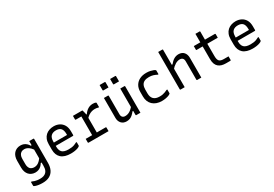

<svg xmlns="http://www.w3.org/2000/svg" viewBox="53 -1924 4695 3291"><g transform="rotate(-30 2400.0 -278.0)"><path d="M243 -543Q279 -543 307.5 -532Q336 -521 359 -500.5Q382 -480 399 -450H415V-532H496Q500 -532 502 -530.5Q504 -529 505.5 -527Q507 -525 507 -521V-49Q507 31 479 88Q451 145 396.5 175Q342 205 258 205Q219 205 184 200Q149 195 125.5 187Q102 179 93 172Q92 170 91 168Q90 166 90 164V89H106Q129 100 152 107Q175 114 201 117.5Q227 121 256 121Q296 121 326 111Q356 101 375 81Q389 67 398 48.5Q407 30 411 6Q415 -18 415 -48V-108H398Q381 -78 357.5 -56.5Q334 -35 305 -23.5Q276 -12 241 -12Q203 -12 170.5 -25.5Q138 -39 115 -64.5Q92 -90 79.5 -126Q67 -162 67 -208V-342Q67 -389 79.5 -426Q92 -463 115.5 -489Q139 -515 171.5 -529Q204 -543 243 -543ZM415 -192V-364Q385 -406 352 -428Q312 -455 269 -455Q235 -455 211 -440.5Q187 -426 173.5 -397.5Q160 -369 160 -327V-222Q160 -191 168.5 -167Q177 -143 191 -128Q205 -115 225 -107.5Q245 -100 269 -100Q298 -100 324.5 -111Q351 -122 376 -146Q396 -165 415 -192Z M903 -543Q962 -543 1011 -518.5Q1060 -494 1089.5 -444.5Q1119 -395 1119 -318V-245Q1119 -242 1117.5 -239.5Q1116 -237 1114 -235.5Q1112 -234 1108 -234H768V-211Q768 -189 772 -170.5Q776 -152 783.5 -137Q791 -122 802 -110Q822 -90 854.5 -80.5Q887 -71 930 -71Q966 -71 994 -75Q1022 -79 1046.5 -88Q1071 -97 1096 -111H1111V-40Q1111 -38 1110 -36Q1109 -34 1107 -32Q1095 -20 1068 -10Q1041 0 1005 5.5Q969 11 929 11Q868 11 820 -3.5Q772 -18 740.5 -46.5Q709 -75 693 -116Q677 -157 677 -211V-315Q677 -373 694.5 -416Q712 -459 743 -487Q774 -515 815 -529Q856 -543 903 -543ZM768 -299H1029V-319Q1029 -358 1020.5 -386.5Q1012 -415 994 -433Q978 -448 955 -455.5Q932 -463 903 -463Q838 -463 803 -428.5Q768 -394 768 -316Z M1272 -81H1400V-451H1291Q1286 -451 1283 -454Q1280 -457 1280 -462V-532H1467L1469 -525Q1472 -518 1475 -506.5Q1478 -495 1481.5 -481Q1485 -467 1488 -452Q1489 -444 1490 -438H1501Q1533 -486 1577 -514Q1621 -542 1679 -542Q1705 -542 1719.5 -538Q1734 -534 1739 -529Q1742 -527 1742.5 -524Q1743 -521 1743 -517V-437H1728Q1711 -443 1695 -445Q1679 -447 1660 -447Q1630 -447 1600 -438.5Q1570 -430 1539 -410Q1516 -394 1492 -370V-81H1667Q1671 -81 1673 -79.5Q1675 -78 1676.5 -76Q1678 -74 1678 -70V0H1283Q1278 0 1275 -3Q1272 -6 1272 -11Z M1973 -532Q1977 -532 1979 -530.5Q1981 -529 1982.5 -527Q1984 -525 1984 -521V-157Q1984 -119 2003.5 -99.5Q2023 -80 2056 -80Q2080 -80 2102 -86Q2124 -92 2145.5 -104.5Q2167 -117 2188 -137Q2203 -150 2217 -166V-532H2298Q2302 -532 2304 -530.5Q2306 -529 2307.5 -527Q2309 -525 2309 -521V0H2228Q2225 0 2222.5 -1.5Q2220 -3 2218.5 -5Q2217 -7 2217 -11V-89H2203Q2180 -59 2155 -36Q2130 -13 2100 -1Q2070 11 2033 11Q2000 11 1974 0Q1948 -11 1930 -31Q1912 -51 1902.5 -77.5Q1893 -104 1893 -136V-532ZM1940 -761H2041Q2045 -761 2047 -759.5Q2049 -758 2050.5 -756Q2052 -754 2052 -750V-649H1951Q1948 -649 1945.5 -650.5Q1943 -652 1941.5 -654.5Q1940 -657 1940 -660ZM2148 -761H2249Q2253 -761 2255 -759.5Q2257 -758 2258.5 -756Q2260 -754 2260 -750V-649H2159Q2156 -649 2153.5 -650.5Q2151 -652 2149.5 -654.5Q2148 -657 2148 -660Z M2735 -543Q2779 -543 2814 -535Q2849 -527 2872 -517.5Q2895 -508 2902 -500Q2906 -497 2906.5 -494.5Q2907 -492 2907 -489V-416H2892Q2857 -435 2821.5 -446Q2786 -457 2739 -457Q2685 -457 2649.5 -440.5Q2614 -424 2596.5 -389Q2579 -354 2579 -301V-226Q2579 -189 2589 -161Q2599 -133 2618 -114Q2637 -95 2666 -85Q2695 -75 2737 -75Q2769 -75 2795 -80Q2821 -85 2844.5 -94Q2868 -103 2892 -115H2907V-42Q2907 -40 2906.5 -38Q2906 -36 2904 -34Q2894 -23 2869.5 -13Q2845 -3 2809 4Q2773 11 2731 11Q2674 11 2628.5 -5.5Q2583 -22 2551 -52Q2519 -82 2502 -124.5Q2485 -167 2485 -219V-310Q2485 -384 2516.5 -436Q2548 -488 2604 -515.5Q2660 -543 2735 -543Z M3104 0Q3101 0 3098.5 -1.5Q3096 -3 3094.5 -5Q3093 -7 3093 -11V-750H3174Q3178 -750 3180 -748.5Q3182 -747 3183.5 -745Q3185 -743 3185 -739V-443H3200Q3218 -465 3237 -483.5Q3256 -502 3277.5 -515.5Q3299 -529 3323 -536Q3347 -543 3373 -543Q3407 -543 3433.5 -532Q3460 -521 3477.5 -501Q3495 -481 3504.5 -453.5Q3514 -426 3514 -393V0H3433Q3430 0 3427.5 -1.5Q3425 -3 3423.5 -5Q3422 -7 3422 -11V-375Q3422 -416 3402.5 -435.5Q3383 -455 3347 -455Q3326 -455 3304 -448.5Q3282 -442 3260 -429Q3238 -416 3215 -396Q3200 -382 3185 -365V0Z M3672 -532H3801V-700H3882Q3886 -700 3888 -698.5Q3890 -697 3891.5 -695Q3893 -693 3893 -689V-532H4089Q4094 -532 4097 -529Q4100 -526 4100 -521V-451H3893V-207Q3893 -170 3899.5 -146Q3906 -122 3920 -107Q3934 -94 3955.5 -88Q3977 -82 4008 -82H4100V-47V-11Q4100 -6 4097.5 -3Q4095 0 4089 0H4002Q3958 0 3922 -10Q3886 -20 3858.5 -43Q3831 -66 3816 -104.5Q3801 -143 3801 -201V-451H3683Q3680 -451 3678 -451.5Q3676 -452 3674.5 -453.5Q3673 -455 3672.5 -457Q3672 -459 3672 -462Z M4503 -543Q4562 -543 4611 -518.5Q4660 -494 4689.5 -444.5Q4719 -395 4719 -318V-245Q4719 -242 4717.5 -239.5Q4716 -237 4714 -235.5Q4712 -234 4708 -234H4368V-211Q4368 -189 4372 -170.5Q4376 -152 4383.5 -137Q4391 -122 4402 -110Q4422 -90 4454.5 -80.5Q4487 -71 4530 -71Q4566 -71 4594 -75Q4622 -79 4646.5 -88Q4671 -97 4696 -111H4711V-40Q4711 -38 4710 -36Q4709 -34 4707 -32Q4695 -20 4668 -10Q4641 0 4605 5.5Q4569 11 4529 11Q4468 11 4420 -3.5Q4372 -18 4340.5 -46.5Q4309 -75 4293 -116Q4277 -157 4277 -211V-315Q4277 -373 4294.5 -416Q4312 -459 4343 -487Q4374 -515 4415 -529Q4456 -543 4503 -543ZM4368 -299H4629V-319Q4629 -358 4620.5 -386.5Q4612 -415 4594 -433Q4578 -448 4555 -455.5Q4532 -463 4503 -463Q4438 -463 4403 -428.5Q4368 -394 4368 -316Z"/></g></svg>

Font: Code D OnePiece
Style: Regular
Weight: 400
Version: Version 1.085; ttfautohint (v1.8.4.7-5d5b);Nerd Fonts 3.0.2